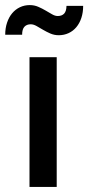

<svg xmlns="http://www.w3.org/2000/svg" viewBox="-46 -735 346 755"><path d="M177 -510V0H70V-510ZM181 -672Q197 -672 206 -681.2Q215 -690.5 215.5 -712H281Q281 -686 274 -664.8Q267 -643.5 254.2 -628.2Q241.5 -613 223.8 -604.8Q206 -596.5 185 -596.5Q167.5 -596.5 152 -603.2Q136.5 -610 123 -618Q109.5 -626 97.5 -632.8Q85.5 -639.5 75 -639.5Q59 -639.5 50 -629.8Q41 -620 41 -598.5H-25.5Q-25.5 -624.5 -18.2 -646Q-11 -667.5 1.8 -682.8Q14.5 -698 32.2 -706.5Q50 -715 71 -715Q89 -715 104.5 -708.2Q120 -701.5 133.5 -693.5Q147 -685.5 158.8 -678.8Q170.5 -672 181 -672Z"/></svg>

Font: LatoLatin Semibold
Style: Regular
Weight: 600
Designer: Lukasz Dziedzic with Adam Twardoch and Botio Nikoltchev
Foundry: tyPoland Lukasz Dziedzic
Version: Version 2.015; 2015-08-06; http://www.latofonts.com/